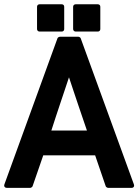

<svg xmlns="http://www.w3.org/2000/svg" viewBox="-25 -884 656 904"><path d="M484.4 0.5Q481 0.5 477.3 -2Q473.6 -4.4 472.7 -7.3L422.9 -152.8H178.7Q166 -116.2 153.6 -80.1Q141.1 -43.9 128.4 -7.3Q127.4 -4.4 123.8 -2Q120.1 0.5 117.2 0.5H6.8Q0 0.5 -3.4 -4.4Q-6.8 -9.3 -4.4 -15.6L245.6 -703.6Q246.6 -706.5 250.2 -708.7Q253.9 -710.9 257.3 -710.9H344.2Q347.2 -710.9 350.6 -708.7Q354 -706.5 355 -703.6L605.5 -15.6Q607.9 -9.3 604.7 -4.4Q601.6 0.5 594.7 0.5ZM384.3 -269.5Q372.6 -303.7 362.3 -334Q352.1 -364.3 342 -393.8Q332 -423.3 321.8 -453.9Q311.5 -484.4 299.8 -520Q289.1 -487.8 278.8 -457Q268.6 -426.3 258.3 -395.8Q248 -365.2 237.8 -334.2Q227.5 -303.2 216.8 -269.5ZM331.1 -735.4Q326.2 -735.4 322.8 -738.8Q319.3 -742.2 319.3 -747.1V-852.1Q319.3 -857.4 322.8 -860.6Q326.2 -863.8 331.1 -863.8H435.5Q440.9 -863.8 444.1 -860.6Q447.3 -857.4 447.3 -852.1V-747.1Q447.3 -742.2 444.1 -738.8Q440.9 -735.4 435.5 -735.4ZM161.1 -735.4Q156.2 -735.4 152.8 -738.8Q149.4 -742.2 149.4 -747.1V-852.1Q149.4 -857.4 152.8 -860.6Q156.2 -863.8 161.1 -863.8H265.6Q271 -863.8 274.2 -860.6Q277.3 -857.4 277.3 -852.1V-747.1Q277.3 -742.2 274.2 -738.8Q271 -735.4 265.6 -735.4Z"/></svg>

Font: Alte DIN 1451 Mittelschrift
Style: Bold
Weight: 700
Designer: Peter Wiegel
Foundry: Peter Wiegel
Version: Version 1.003